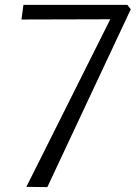

<svg xmlns="http://www.w3.org/2000/svg" viewBox="-20 -767 564 787"><path d="M88 -1 432 -688 68 -687 76 -747H502L516 -729L174 0Z"/></svg>

Font: Merriweather Sans Light
Style: Italic
Weight: 300
Italic angle: -7.5°
Designer: Eben Sorkin
Foundry: Eben Sorkin
Version: Version 2.001; ttfautohint (v1.8.3)